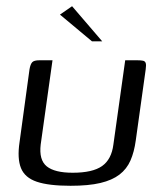

<svg xmlns="http://www.w3.org/2000/svg" viewBox="-20 -593 517 618"><path d="M149 -399 111 -128Q105 -78 130.5 -57.5Q156 -37 214 -37Q278 -37 308.5 -58.5Q339 -80 345 -128L383 -399Q384 -399 389.5 -399Q395 -399 401.5 -399Q408 -399 414 -399Q420 -399 422 -399Q434 -399 440.5 -397.5Q447 -396 449 -390Q451 -384 449 -370L417 -141Q412 -104 400 -76.5Q388 -49 364.5 -31Q341 -13 303 -4Q265 5 207 5Q137 5 98.5 -8Q60 -21 47.5 -52Q35 -83 43 -136L75 -370Q78 -387 84 -393Q90 -399 107 -399Q118 -399 128 -399Q138 -399 149 -399ZM276 -460 173 -546 212 -573 309 -460Z"/></svg>

Font: Genos
Style: Italic
Weight: 400
Italic angle: -8°
Version: Version 1.010